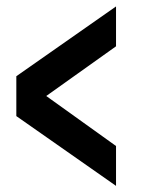

<svg xmlns="http://www.w3.org/2000/svg" viewBox="-20 -614 446 602"><path d="M31.2 -375 343.8 -593.8V-468.8L125 -313L343.8 -156.2V-31.2L31.2 -250Z"/></svg>

Font: Oswald
Style: Stencbab
Weight: 400
Designer: Mathieu Le Lay
Foundry: Mathieu Le Lay
Version: Version 1.000